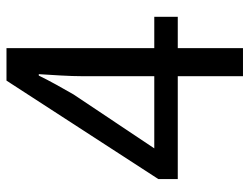

<svg xmlns="http://www.w3.org/2000/svg" viewBox="-109 -664 773 595"><g transform="rotate(-90 277.5 -366.5)"><path d="M115.2 -274.9H338.9V-500Q338.9 -526.9 341.1 -565.7Q343.3 -604.5 345.2 -632.8H340.8Q327.6 -606 312.7 -578.9Q297.9 -551.8 282.2 -524.9ZM522.9 -274.9V-202.1H425.8V0H338.9V-202.1H20V-262.2L325.2 -732.9H425.8V-274.9Z"/></g></svg>

Font: `nÑOS CN Regular
Style: Regular
Weight: 400
Designer: Ryoko NISHIZUKA ¬âXZm¬º[P (kana & ideographs); Paul D. Hunt (Latin, Greek & Cyrillic); Wenlong ZHANG _ e¬á¬ü¬ô (bopomof
Foundry: Adobe Systems Incorporated
Version: Version 1.004;PS 1.004;hotconv 1.0.82;makeotf.lib2.5.63406